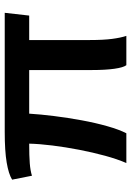

<svg xmlns="http://www.w3.org/2000/svg" viewBox="112 -680 567 832"><g transform="rotate(-90 396.0 -263.5)"><path d="M106 0Q123 -39 137.5 -92Q152 -145 163.5 -204.5Q175 -264 182 -320.5Q189 -377 190 -421Q137 -421 105 -418.5Q73 -416 51 -409L34 -495Q58 -510 108 -518.5Q158 -527 241 -527H757L745 -421H639V-159Q639 -99 644 -61.5Q649 -24 657 0H530Q520 -13 514.5 -52Q509 -91 509 -149V-421H320Q317 -372 309.5 -312Q302 -252 291 -192.5Q280 -133 265.5 -82Q251 -31 235 0Z"/></g></svg>

Font: Archivo SemiExpanded SemiBold
Style: Regular
Weight: 600
Width: 6
Designer: Hector Gatti
Foundry: Omnibus-Type
Version: Version 2.001